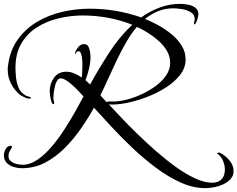

<svg xmlns="http://www.w3.org/2000/svg" viewBox="-35 -785 1228 993"><path d="M1027 188Q964 188 899.5 159Q835 130 771.5 82.5Q708 35 649.5 -20.5Q591 -76 540.5 -130.5Q490 -185 451 -228Q423 -177 385.5 -122.5Q348 -68 301 -20.5Q254 27 198.5 56Q143 85 78 85Q57 85 35.5 78.5Q14 72 -0.5 57Q-15 42 -15 18Q-15 4 -6 -13.5Q3 -31 20 -31Q27 -31 27 -26Q27 -21 18 -8Q9 5 9 22Q9 39 21.5 49Q34 59 51 63Q68 67 82 67Q121 67 159.5 40.5Q198 14 233.5 -28Q269 -70 300 -118.5Q331 -167 356 -211.5Q381 -256 397 -286Q389 -295 374.5 -310.5Q360 -326 342.5 -342Q325 -358 308 -369Q291 -380 279 -380Q268 -380 260.5 -368Q253 -356 249 -338.5Q245 -321 243 -305Q241 -289 241 -281Q241 -273 243 -265.5Q245 -258 245 -251Q245 -246 242 -246Q235 -246 230.5 -260.5Q226 -275 224 -291.5Q222 -308 222 -313Q222 -351 244 -382.5Q266 -414 308 -414Q329 -414 349 -405.5Q369 -397 388 -384Q391 -414 391 -443Q391 -451 391 -460Q391 -469 390 -477Q390 -483 388 -493Q386 -503 382 -512Q378 -521 370 -520Q362 -519 360 -513.5Q358 -508 355 -507Q353 -507 353 -509Q353 -512 354 -514Q359 -529 371 -543Q383 -557 400 -557Q418 -557 424.5 -539Q431 -521 432 -507Q432 -503 432.5 -499Q433 -495 433 -491Q433 -461 425.5 -430Q418 -399 407 -370Q413 -365 419.5 -359Q426 -353 431 -348Q475 -428 528.5 -511Q582 -594 649 -657Q589 -681 524 -693Q459 -705 394 -705Q330 -705 267.5 -690Q205 -675 155 -643Q105 -611 75 -559.5Q45 -508 45 -434Q45 -411 48 -383.5Q51 -356 61 -332Q71 -308 93 -294Q99 -290 105 -288Q111 -286 118 -284Q120 -284 122.5 -282.5Q125 -281 125 -279Q125 -276 121 -275.5Q117 -275 115 -275Q105 -275 90 -282.5Q75 -290 67 -296Q39 -319 22 -352.5Q5 -386 5 -423Q5 -428 5 -432.5Q5 -437 6 -441Q15 -521 55 -578Q95 -635 155 -671Q215 -707 286 -723.5Q357 -740 430 -740Q566 -740 695 -695Q740 -727 791 -746Q842 -765 897 -765Q915 -765 937 -761Q959 -757 975 -745.5Q991 -734 991 -710Q991 -706 988 -693.5Q985 -681 980 -670Q975 -659 970 -659Q968 -659 968 -662Q968 -668 970 -673.5Q972 -679 972 -686Q972 -710 951.5 -722Q931 -734 905 -738Q879 -742 861 -742Q820 -742 783.5 -727.5Q747 -713 715 -687Q746 -675 782.5 -655Q819 -635 851.5 -608.5Q884 -582 904.5 -549Q925 -516 925 -478Q925 -434 896 -397Q867 -360 820 -330.5Q773 -301 719 -281Q665 -261 614.5 -251.5Q564 -242 528 -245Q553 -218 591 -178Q629 -138 675.5 -92.5Q722 -47 773 -2.5Q824 42 875.5 79Q927 116 975 138Q1023 160 1062 160Q1094 160 1111 142Q1128 124 1128 93Q1128 70 1118.5 47Q1109 24 1090 10Q1088 8 1088 8Q1088 6 1092 5Q1096 4 1097 4Q1100 4 1102 5Q1128 17 1150.5 43Q1173 69 1173 100Q1173 124 1157.5 141Q1142 158 1119 168.5Q1096 179 1071 183.5Q1046 188 1027 188ZM516 -257Q523 -261 534 -260.5Q545 -260 552 -260Q581 -260 619 -269.5Q657 -279 696.5 -297Q736 -315 770 -340Q804 -365 824.5 -395.5Q845 -426 845 -460Q845 -493 828.5 -521.5Q812 -550 785.5 -573.5Q759 -597 729.5 -615.5Q700 -634 673 -646Q646 -615 620 -570.5Q594 -526 570 -476Q546 -426 524.5 -378Q503 -330 484 -292Z"/></svg>

Font: My Soul
Style: Regular
Weight: 400
Designer: Robert E. Leuschke
Foundry: Robert E. Leuschke
Version: Version 1.010; ttfautohint (v1.8.4.7-5d5b)